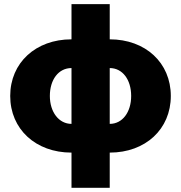

<svg xmlns="http://www.w3.org/2000/svg" viewBox="-20 -727 874 927"><path d="M325.2 179.7H509.8V9.8C682.6 9.8 804.7 -103.5 804.7 -263.7C804.7 -423.8 682.6 -537.1 509.8 -537.1V-707H325.2V-537.1C152.3 -537.1 29.3 -423.8 29.3 -263.7C29.3 -103.5 152.3 9.8 325.2 9.8ZM325.2 -128.9C264.6 -128.9 220.7 -185.5 220.7 -263.7C220.7 -342.8 262.7 -398.4 325.2 -398.4ZM509.8 -128.9V-398.4C571.3 -398.4 613.3 -342.8 613.3 -263.7C613.3 -185.5 571.3 -128.9 509.8 -128.9Z"/></svg>

Font: Pretendard Black
Style: Regular
Weight: 900
Designer: Base glyphs from Inter by Rasmus Andersson; Hangeul glyphs from Noto Sans CJK(Source Han Sans) by Jang Soo-young and Kan
Foundry: Kil Hyung-jin
Version: Version 1.309;Glyphs 3.2 (3225)